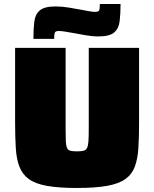

<svg xmlns="http://www.w3.org/2000/svg" viewBox="-20 -926 766 954"><path d="M362 8Q271 8 213 -2.5Q155 -13 123 -36.5Q91 -60 76.5 -97.5Q62 -135 58.5 -190Q55 -245 55 -318V-688H306V-288Q306 -248 307 -225Q308 -202 313 -191Q318 -180 329.5 -177Q341 -174 362 -174Q384 -174 395.5 -177Q407 -180 412.5 -191Q418 -202 419.5 -225Q421 -248 421 -288V-688H671V-318Q671 -245 667.5 -190Q664 -135 649.5 -97Q635 -59 602.5 -36Q570 -13 512 -2.5Q454 8 362 8ZM146 -733Q146 -783 150.5 -819Q155 -855 178 -874.5Q201 -894 256 -894Q288 -894 321 -888.5Q354 -883 381 -878Q404 -874 422 -870.5Q440 -867 452 -867Q471 -867 473.5 -876Q476 -885 476 -906H579Q579 -857 574.5 -820.5Q570 -784 547 -764.5Q524 -745 469 -745Q437 -745 404.5 -751Q372 -757 344 -762Q321 -766 303 -769Q285 -772 272 -772Q255 -772 252 -763Q249 -754 249 -733Z"/></svg>

Font: Saira SemiExpanded Black
Style: Regular
Weight: 900
Width: 6
Designer: Hector Gatti with collaboration of the Omnibus-Type team
Foundry: Omnibus-Type
Version: Version 1.101